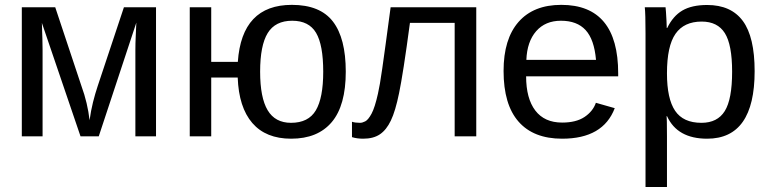

<svg xmlns="http://www.w3.org/2000/svg" viewBox="-20 -558 3151 786"><path d="M154.3 -353.5V0H69.3V-528.3H206.1L313.5 -205.6Q326.2 -170.9 334.5 -135.7Q342.8 -100.6 346.7 -65.9Q352.1 -105 360.8 -139.9Q369.6 -174.8 379.9 -205.6L487.3 -528.3H618.7V0H534.2V-353.5Q534.2 -381.3 535.6 -409.4Q537.1 -437.5 538.1 -465.3L384.3 0H309.6L151.4 -464.4Q154.3 -388.2 154.3 -353.5Z M1395.5 -264.6Q1395.5 -126 1338.1 -58.1Q1280.8 9.8 1171.9 9.8Q1068.4 9.8 1012.9 -54.4Q957.5 -118.7 953.1 -240.7H844.7V0H756.8V-528.3H844.7V-304.7H953.6Q969.7 -538.1 1174.8 -538.1Q1290.5 -538.1 1343 -469.7Q1395.5 -401.4 1395.5 -264.6ZM1303.2 -264.6Q1303.2 -374 1273.9 -423.6Q1244.6 -473.1 1176.3 -473.1Q1106.9 -473.1 1075.9 -422.6Q1044.9 -372.1 1044.9 -264.6Q1044.9 -158.2 1075.7 -106.7Q1106.4 -55.2 1171.4 -55.2Q1242.7 -55.2 1272.9 -106.2Q1303.2 -157.2 1303.2 -264.6Z M1580.1 -64.5Q1562 -26.4 1535.4 -8.3Q1508.8 9.8 1466.8 9.8Q1441.4 9.8 1420.9 3.4V-59.6Q1433.6 -55.2 1454.1 -55.2Q1463.4 -55.2 1475.3 -61.3Q1487.3 -67.4 1501 -92.5Q1514.6 -117.7 1527.3 -174.8Q1531.2 -192.9 1535.4 -216.3Q1539.6 -239.7 1544.9 -277.8Q1550.3 -315.9 1558.6 -376.2Q1566.9 -436.5 1579.1 -528.3H1929.7V0H1841.3V-464.4H1658.2Q1644 -357.9 1632.8 -286.1Q1621.6 -214.4 1613.8 -177.2Q1598.6 -102.5 1580.1 -64.5Z M2133.8 -245.6Q2133.8 -154.8 2171.4 -105.5Q2209 -56.2 2281.2 -56.2Q2338.4 -56.2 2372.8 -79.1Q2407.2 -102.1 2419.4 -137.2L2496.6 -115.2Q2449.2 9.8 2281.2 9.8Q2164.1 9.8 2102.8 -60.1Q2041.5 -129.9 2041.5 -267.6Q2041.5 -398.4 2102.8 -468.3Q2164.1 -538.1 2277.8 -538.1Q2510.7 -538.1 2510.7 -257.3V-245.6ZM2419.9 -313Q2412.6 -396.5 2377.4 -434.8Q2342.3 -473.1 2276.4 -473.1Q2212.4 -473.1 2175 -430.4Q2137.7 -387.7 2134.8 -313Z M3069.3 -266.6Q3069.3 9.8 2875 9.8Q2752.9 9.8 2710.9 -82H2708.5Q2710.4 -78.6 2710.4 1V207.5H2622.6V-420.4Q2622.6 -502 2619.6 -528.3H2704.6Q2705.1 -526.4 2706.3 -509.3Q2707.5 -492.2 2708.5 -472.4Q2709.5 -452.6 2709.5 -443.4H2711.4Q2734.9 -492.2 2773.4 -514.9Q2812 -537.6 2875 -537.6Q2972.7 -537.6 3021 -472.2Q3069.3 -406.7 3069.3 -266.6ZM2977.1 -264.6Q2977.1 -375 2947.3 -422.4Q2917.5 -469.7 2852.5 -469.7Q2780.3 -469.7 2745.4 -419.7Q2710.4 -369.6 2710.4 -257.8Q2710.4 -153.8 2743.7 -104.5Q2776.9 -55.2 2851.6 -55.2Q2917 -55.2 2947 -103.3Q2977.1 -151.4 2977.1 -264.6Z"/></svg>

Font: Arimo Nerd Font
Style: Regular
Weight: 400
Designer: Steve Matteson
Foundry: Monotype Imaging Inc.
Version: Version 1.33;Nerd Fonts 3.2.1